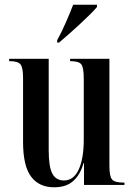

<svg xmlns="http://www.w3.org/2000/svg" viewBox="-20 -786 570 816"><path d="M210 10Q262 10 292 -17.5Q322 -45 335 -93H337V0H509V-10H505Q468 -10 456.5 -23Q445 -36 445 -81V-536H278V-526H280Q316 -526 326 -512Q336 -498 336 -451V-194Q336 -112 314.5 -65.5Q293 -19 252 -19Q218 -19 202.5 -48Q187 -77 187 -147V-536H19V-526H22Q56 -526 67 -512.5Q78 -499 78 -455V-183Q78 -81 112 -35.5Q146 10 210 10ZM223 -605H231Q268 -636 319 -683Q370 -730 392 -756V-766H291Q278 -732 260.5 -692Q243 -652 223 -615Z"/></svg>

Font: Noto Serif Display Condensed Semi
Style: Regular
Weight: 600
Width: 3
Designer: Monotype Design Team
Foundry: Monotype Imaging Inc.
Version: Version 1.900